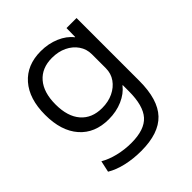

<svg xmlns="http://www.w3.org/2000/svg" viewBox="-205 -663 1016 1016"><g transform="rotate(-45 303.5 -155.0)"><path d="M267 220Q208 220 155.5 208Q103 196 65 173L79 109Q115 130 162.5 141.5Q210 153 260 153Q359 153 401.5 105.5Q444 58 444 -50V-96H442Q415 -61 368 -40.5Q321 -20 264 -20Q160 -20 101 -87.5Q42 -155 42 -275Q42 -395 101 -462.5Q160 -530 264 -530Q321 -530 369 -509.5Q417 -489 444 -454H446L447 -520H522V-50Q522 90 460.5 155Q399 220 267 220ZM281 -87Q328 -87 364.5 -104.5Q401 -122 422.5 -152.5Q444 -183 444 -223V-327Q444 -366 422.5 -397Q401 -428 364.5 -445.5Q328 -463 281 -463Q205 -463 162.5 -414Q120 -365 120 -275Q120 -185 162.5 -136Q205 -87 281 -87Z"/></g></svg>

Font: M PLUS 1
Style: Regular
Weight: 400
Designer: Coji Morishita
Foundry: UNDERFOREST DESIGN
Version: Version 1.001